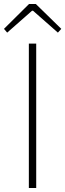

<svg xmlns="http://www.w3.org/2000/svg" viewBox="-35 -945 328 965"><path d="M110 0H147V-726H110ZM1 -781 126 -891H131L256 -781L273 -800L145 -925H111L-15 -800Z"/></svg>

Font: Harano Aji Gothic KR ExtraLight
Style: Regular
Weight: 250
Foundry: Masamichi Hosoda
Version: HaranoAjiGothicKR-ExtraLight version 20220220;ttx 4.29.1